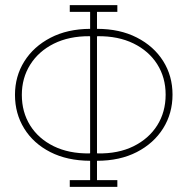

<svg xmlns="http://www.w3.org/2000/svg" viewBox="-20 -731 747 751"><path d="M252.9 0V-26.4H332.5V-99.6V-102.1Q242.7 -102.5 176.8 -136.2Q110.8 -169.9 74.7 -228.3Q38.6 -286.6 38.6 -359.9Q38.6 -432.6 75 -490.7Q111.3 -548.8 177.5 -583.3Q243.7 -617.7 332.5 -618.2V-620.1V-684.6H252.9V-710.9H439V-684.6H359.4V-620.1V-618.2Q448.7 -618.2 515.1 -584.2Q581.5 -550.3 618.2 -492.2Q654.8 -434.1 654.8 -360.8Q654.8 -287.6 618.2 -229Q581.5 -170.4 515.1 -136.2Q448.7 -102.1 359.4 -102.1V-100.1V-26.4H439V0ZM330.1 -130.9 332.5 -131.8V-588.4L330.1 -589.4Q250 -589.8 190.4 -560.1Q130.9 -530.3 98.1 -478Q65.4 -425.8 65.4 -359.9Q65.4 -292.5 97.9 -240.5Q130.4 -188.5 189.9 -159.2Q249.5 -129.9 330.1 -130.9ZM361.8 -130.9Q442.4 -129.4 502.2 -158.9Q562 -188.5 595 -240.7Q627.9 -293 627.9 -360.8Q627.9 -427.7 595 -479.7Q562 -531.7 502.2 -561Q442.4 -590.3 361.8 -589.4L359.4 -588.4V-131.8Z"/></svg>

Font: Roboto Slab LO Thin
Style: Regular
Weight: 250
Designer: Google
Version: Version 2.00;September 28, 2018;FontCreator 11.5.0.2427 64-b